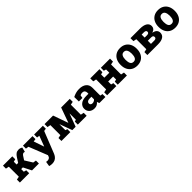

<svg xmlns="http://www.w3.org/2000/svg" viewBox="464 -2286 4246 4246"><g transform="rotate(-45 2587.0 -162.5)"><path d="M43.5 0V-92.3L118.7 -107.4V-420.4L43.5 -435.5V-528.3H335V-435.5L274.4 -420.4V-333.5H322.8L392.6 -441.9Q422.4 -489.3 455.6 -512.9Q488.8 -536.6 537.6 -536.6Q566.4 -536.6 588.1 -529.3Q609.9 -522 628.9 -510.3L602.1 -401.9Q582.5 -408.2 572.8 -408.2Q556.6 -408.2 541.3 -397.5Q525.9 -386.7 514.6 -369.6L456.1 -279.8L565.9 -104L638.7 -92.3V0H423.3L326.7 -189.9H274.4V-107.4L335 -92.3V0Z M843.3 213.4Q803.2 213.4 758.8 200.7L776.9 87.4Q794.9 91.8 815.9 91.8Q846.7 91.8 869.9 78.1Q893.1 64.5 901.9 36.6L910.2 10.7L736.8 -425.8L668.9 -435.5V-528.3H966.8V-435.5L901.9 -425.8L979 -201.7L984.9 -184.6H987.8L1079.1 -426.8L1017.1 -435.5V-528.3H1291.5V-435.5L1230.5 -426.8L1030.8 78.1Q1016.6 114.3 993.2 145Q969.7 175.8 933.3 194.6Q897 213.4 843.3 213.4Z M1343.3 0V-92.3L1418.5 -107.4V-420.4L1343.3 -435.5V-528.3H1609.9L1733.9 -177.7H1736.8L1862.3 -528.3H2132.3V-435.5L2058.1 -420.4V-107.4L2132.3 -92.3V0H1855.5V-92.3L1901.9 -107.4V-299.3H1898.9L1787.6 0H1683.6L1577.1 -289.6L1574.2 -289.1V-107.4L1621.1 -92.3V0Z M2375 10.3Q2296.9 10.3 2249.8 -32.7Q2202.6 -75.7 2202.6 -147.9Q2202.6 -222.2 2262.7 -269.3Q2322.8 -316.4 2441.4 -316.4H2504.4V-351.6Q2504.4 -386.7 2484.1 -409.7Q2463.9 -432.6 2422.4 -432.6Q2384.3 -432.6 2356 -413.6L2344.7 -345.2H2233.4L2231.4 -486.8Q2274.4 -508.8 2323 -523.4Q2371.6 -538.1 2431.6 -538.1Q2537.1 -538.1 2598.9 -489.3Q2660.6 -440.4 2660.6 -350.1V-143.1Q2660.6 -131.8 2660.9 -121.6Q2661.1 -111.3 2663.1 -101.1L2718.8 -92.3V0H2531.2Q2524.9 -11.2 2518.8 -26.4Q2512.7 -41.5 2510.3 -56.6Q2485.4 -25.9 2453.1 -7.8Q2420.9 10.3 2375 10.3ZM2419.9 -102.5Q2444.3 -102.5 2467 -113.3Q2489.7 -124 2504.4 -142.6V-222.7H2442.4Q2401.4 -222.7 2379.6 -204.1Q2357.9 -185.5 2357.9 -158.2Q2357.9 -131.8 2374.8 -117.2Q2391.6 -102.5 2419.9 -102.5Z M2773.4 0V-92.3L2848.1 -107.4V-420.4L2773.4 -435.5V-528.3H3060.5V-435.5L3003.9 -420.4V-318.8H3159.7V-420.4L3104.5 -435.5V-528.3H3391.1V-435.5L3315.9 -420.4V-107.4L3391.1 -92.3V0H3104.5V-92.3L3159.7 -107.4V-199.2H3003.9V-107.4L3060.5 -92.3V0Z M3712.4 10.3Q3632.3 10.3 3575.4 -23.9Q3518.6 -58.1 3488.5 -118.7Q3458.5 -179.2 3458.5 -259.3V-269Q3458.5 -348.1 3488.5 -408.7Q3518.6 -469.2 3575.2 -503.7Q3631.8 -538.1 3711.4 -538.1Q3791 -538.1 3847.7 -503.9Q3904.3 -469.7 3934.3 -408.9Q3964.4 -348.1 3964.4 -269V-259.3Q3964.4 -179.7 3934.3 -118.9Q3904.3 -58.1 3847.7 -23.9Q3791 10.3 3712.4 10.3ZM3712.4 -108.9Q3763.7 -108.9 3786.4 -149.9Q3809.1 -190.9 3809.1 -259.3V-269Q3809.1 -335.4 3786.1 -377Q3763.2 -418.5 3711.4 -418.5Q3659.7 -418.5 3637.2 -377Q3614.7 -335.4 3614.7 -269V-259.3Q3614.7 -189.9 3637.2 -149.4Q3659.7 -108.9 3712.4 -108.9Z M4030.8 0V-92.3L4106 -107.4V-420.4L4030.8 -435.5V-528.3H4330.6Q4436.5 -528.3 4495.6 -491.5Q4554.7 -454.6 4554.7 -384.3Q4554.7 -344.2 4531 -315.4Q4507.3 -286.6 4457 -270.5Q4524.4 -258.3 4554.4 -226.1Q4584.5 -193.8 4584.5 -147.5Q4584.5 -75.2 4527.8 -37.6Q4471.2 0 4364.7 0ZM4261.7 -315.4H4335.4Q4368.7 -315.9 4383.5 -327.9Q4398.4 -339.8 4398.4 -362.8Q4398.4 -409.7 4331.5 -409.7H4261.7ZM4261.7 -118.2H4364.3Q4428.7 -118.2 4428.7 -167.5Q4428.7 -191.4 4414.3 -204.1Q4399.9 -216.8 4364.7 -216.8H4261.7Z M4899.4 10.3Q4819.3 10.3 4762.5 -23.9Q4705.6 -58.1 4675.5 -118.7Q4645.5 -179.2 4645.5 -259.3V-269Q4645.5 -348.1 4675.5 -408.7Q4705.6 -469.2 4762.2 -503.7Q4818.8 -538.1 4898.4 -538.1Q4978 -538.1 5034.7 -503.9Q5091.3 -469.7 5121.3 -408.9Q5151.4 -348.1 5151.4 -269V-259.3Q5151.4 -179.7 5121.3 -118.9Q5091.3 -58.1 5034.7 -23.9Q4978 10.3 4899.4 10.3ZM4899.4 -108.9Q4950.7 -108.9 4973.4 -149.9Q4996.1 -190.9 4996.1 -259.3V-269Q4996.1 -335.4 4973.1 -377Q4950.2 -418.5 4898.4 -418.5Q4846.7 -418.5 4824.2 -377Q4801.8 -335.4 4801.8 -269V-259.3Q4801.8 -189.9 4824.2 -149.4Q4846.7 -108.9 4899.4 -108.9Z"/></g></svg>

Font: Roboto Slab ExtraBold
Style: Regular
Weight: 800
Designer: Google
Version: Version 2.001; ttfautohint (v1.8.3)